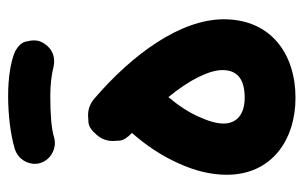

<svg xmlns="http://www.w3.org/2000/svg" viewBox="-162 -554 772 489"><g transform="rotate(-90 224.5 -309.0)"><path d="M24.4 -118.2C24.4 -3.4 113.3 57.1 220.7 57.1C330.6 57.1 420.4 -4.4 420.4 -125.5C420.4 -235.4 332 -357.9 217.3 -456.1C205.1 -466.3 191.4 -471.2 175.8 -471.2C173.8 -471.2 168 -470.7 158.2 -470.2C147.9 -469.7 137.2 -462.4 126 -449.2C115.7 -437.5 110.4 -423.8 110.4 -408.2C110.4 -406.7 110.8 -400.9 111.3 -391.6C111.8 -381.8 118.7 -371.1 130.9 -359.4C98.6 -322.8 72.8 -283.7 53.7 -241.2C34.2 -198.7 24.4 -157.7 24.4 -118.2ZM154.8 -126.5C154.8 -142.6 160.6 -164.1 172.4 -189.9C184.1 -215.8 200.7 -241.2 222.2 -266.6C267.6 -211.4 291 -161.6 291 -128.9C291 -93.8 271 -72.3 220.7 -72.3C175.3 -72.3 154.8 -95.2 154.8 -126.5ZM54.2 -593.3C62.5 -566.4 87.4 -555.7 105 -555.7C109.4 -555.7 114.3 -556.2 119.1 -557.6C142.1 -564.9 180.2 -567.4 224.6 -567.4C253.4 -567.4 278.3 -564.5 299.8 -559.1C304.2 -558.1 308.6 -557.6 313 -557.6C325.2 -557.6 343.3 -561 357.4 -581.1C363.8 -589.8 366.7 -599.1 366.7 -609.4C366.7 -613.8 365.7 -621.1 363.3 -630.9C360.8 -640.6 352.5 -649.4 338.4 -657.2C311.5 -668.5 272 -674.8 224.6 -674.8C177.7 -674.8 126.5 -668.9 89.8 -657.7C62 -648.4 52.2 -624 52.2 -606.9C52.2 -602.5 52.7 -597.7 54.2 -593.3Z"/></g></svg>

Font: Mikhak
Style: Bold
Weight: 700
Designer: Amin Abedi
Version: Version 3.2